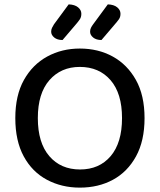

<svg xmlns="http://www.w3.org/2000/svg" viewBox="-20 -844 732 878"><path d="M641 -304Q641 -200 602 -129Q563 -58 496.5 -22Q430 14 345 14Q262 14 194.5 -22Q127 -58 88.5 -129Q50 -200 50 -304Q50 -408 89.5 -478.5Q129 -549 196 -585.5Q263 -622 345 -622Q429 -622 495.5 -585.5Q562 -549 601.5 -478.5Q641 -408 641 -304ZM538 -304Q538 -417 485.5 -477.5Q433 -538 345 -538Q259 -538 206 -477.5Q153 -417 153 -304Q153 -191 205.5 -130Q258 -69 346 -69Q434 -69 486 -130Q538 -191 538 -304ZM227 -733 294 -824Q322 -823 337 -810.5Q352 -798 352 -781Q352 -766 345 -755.5Q338 -745 324 -729L266 -661Q242 -661 228 -672.5Q214 -684 214 -699Q214 -709 218 -717Q222 -725 227 -733ZM406 -733 473 -824Q501 -823 516 -810.5Q531 -798 531 -781Q531 -766 523.5 -755.5Q516 -745 502 -729L444 -661Q420 -661 406 -672.5Q392 -684 392 -699Q392 -709 396 -717Q400 -725 406 -733Z"/></svg>

Font: Baloo Tamma 2 Medium
Style: Regular
Weight: 500
Designer: Divya Kowshik, Shuchita Grover and Ek Type
Foundry: Ek Type
Version: Version 1.700